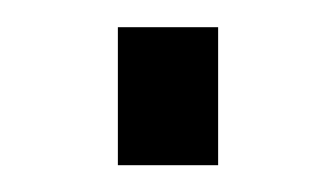

<svg xmlns="http://www.w3.org/2000/svg" viewBox="-20 -390 252 144"><path d="M68.4 -266.1V-369.6H143.6V-266.1Z"/></svg>

Font: Pontano Sans Light
Style: Regular
Weight: 300
Designer: Vernon Adams
Foundry: Vernon Adams
Version: Version 2.001